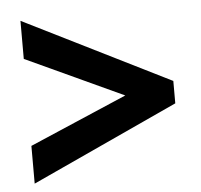

<svg xmlns="http://www.w3.org/2000/svg" viewBox="-43 -659 627 598"><g transform="rotate(-5 270.5 -360.5)"><path d="M42 -224V-106L500 -317V-387L42 -615V-496L347 -355Z"/></g></svg>

Font: Noto Sans Myanmar UI SemiCondensed
Style: Bold
Weight: 700
Width: 4
Designer: Monotype Design Team
Foundry: Monotype Imaging Inc.
Version: Version 2.103